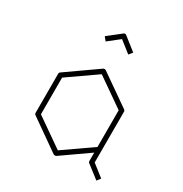

<svg xmlns="http://www.w3.org/2000/svg" viewBox="-166 -885 926 970"><g transform="rotate(30 296.5 -399.5)"><path d="M478 -413V-117L547 -63L531 -42L456 -100Q451 -103 451 -111V-159L294 -49Q290 -47 286 -47Q282 -47 278 -49L100 -174Q94 -178 94 -185V-413Q94 -420 100 -424L278 -549Q282 -551 286 -551Q289 -551 293 -549L472 -424Q478 -420 478 -413ZM451 -192V-406L286 -521L121 -406V-192L286 -77ZM286 -726 220 -674 203 -695 278 -754Q281 -757 286 -757Q291 -757 294 -754L369 -695L352 -674Z"/></g></svg>

Font: Envoyer
Style: Regular
Weight: 400
Version: Version 0.1